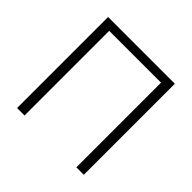

<svg xmlns="http://www.w3.org/2000/svg" viewBox="-176 -885 1060 1060"><g transform="rotate(45 354.0 -355.5)"><path d="M614.3 0H556.2V-661.1H151.4V0H93.3V-710.9H614.3Z"/></g></svg>

Font: Franko
Style: Light
Weight: 300
Designer: Google
Version: Version 1.200310; 2013